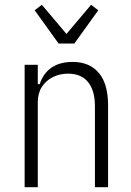

<svg xmlns="http://www.w3.org/2000/svg" viewBox="-20 -783 548 803"><path d="M138 0H83V-512H138V-431H146Q160 -475 194.5 -499.5Q229 -524 284 -524Q354 -524 393 -478.5Q432 -433 432 -342V0H377V-339Q377 -404 348.5 -439.5Q320 -475 264 -475Q230 -475 201 -460.5Q172 -446 155 -419.5Q138 -393 138 -355ZM291 -601H225L125 -740L155 -763L258 -641L361 -763L391 -740Z"/></svg>

Font: IBM Plex Sans Condensed Light
Style: Regular
Weight: 300
Width: 3
Designer: Mike Abbink, Paul van der Laan, Pieter van Rosmalen
Foundry: Bold Monday
Version: Version 3.201